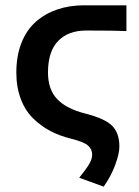

<svg xmlns="http://www.w3.org/2000/svg" viewBox="-20 -511 518 717"><path d="M367.2 186 275.9 152.8Q302.2 120.1 313.2 101.3Q324.2 82.5 324.2 66.9Q324.2 45.9 308.3 32.2Q292.5 18.6 245.1 6.8Q203.1 -3.4 168.2 -21.7Q133.3 -40 103.8 -68.8Q74.2 -97.7 57.6 -141.6Q41 -185.5 41 -240.2Q41 -302.7 60.3 -351.3Q79.6 -399.9 114.3 -430.2Q148.9 -460.4 194.3 -475.8Q239.7 -491.2 293.9 -491.2H452.1V-395Q408.2 -397 301.8 -397Q234.9 -397 197 -357.9Q159.2 -318.8 159.2 -240.2Q159.2 -176.8 193.8 -140.6Q228.5 -104.5 298.8 -86.9Q371.6 -68.4 398.7 -41.3Q425.8 -14.2 425.8 36.1Q425.8 62.5 410.4 104.5Q395 146.5 367.2 186Z"/></svg>

Font: Toshiba Sans Medium
Style: Regular
Weight: 500
Designer: Paul D. Hunt
Foundry: Toshiba Corporation
Version: Version 2.020;PS 2.0;hotconv 1.0.86;makeotf.lib2.5.63406